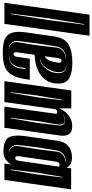

<svg xmlns="http://www.w3.org/2000/svg" viewBox="340 -1020 682 1421"><g transform="rotate(90 681.5 -309.0)"><path d="M-9 0 79 -630H235L147 0ZM71 -47H75L120 -333L153 -591H149L107 -333Z M361 12Q310 12 275.5 2.5Q241 -7 223.5 -33.5Q206 -60 206 -109Q206 -122 207.5 -136Q209 -150 211 -166L241 -373Q252 -447 300.5 -475Q349 -503 432 -503Q507 -503 548 -480.5Q589 -458 589 -399Q589 -354 572.5 -323Q556 -292 529.5 -272Q503 -252 473 -241Q451 -233 426.5 -229Q402 -225 376 -224L358 -98Q357 -95 357 -92Q357 -89 357 -86Q357 -68 371 -68Q379 -68 384.5 -74.5Q390 -81 392 -98L405 -188H561L558 -167Q548 -93 524 -54Q500 -15 460.5 -1.5Q421 12 361 12ZM410 -265Q432 -265 452 -280.5Q472 -296 487 -318.5Q502 -341 507 -363Q509 -374 510.5 -383Q512 -392 512 -400Q512 -458 454 -458V-456Q505 -456 505 -405Q505 -388 499 -364Q496 -350 483.5 -327Q471 -304 452.5 -286Q434 -268 411 -268ZM329 -33V-35Q313 -35 297.5 -49Q282 -63 282 -89Q282 -92 282 -95Q282 -98 283 -102L306 -245L323 -389Q327 -419 353 -437Q379 -455 407 -455V-457Q372 -457 346 -438.5Q320 -420 314 -383L292 -245L274 -103Q270 -72 288.5 -52.5Q307 -33 329 -33ZM387 -300Q396 -301 406 -313Q414 -322 421.5 -341Q429 -360 434 -393Q434 -397 434.5 -400Q435 -403 435 -405Q435 -411 433 -417Q429 -423 421 -423Q413 -423 407.5 -416.5Q402 -410 400 -393ZM385 -33Q421 -33 446.5 -56.5Q472 -80 476 -113L482 -157H474L468 -113Q464 -82 442 -58.5Q420 -35 385 -35Z M571 0 640 -495H773L772 -406Q781 -429 799.5 -451Q818 -473 844.5 -487.5Q871 -502 904 -502Q942 -502 958.5 -484Q975 -466 975 -433Q975 -427 974.5 -421Q974 -415 973 -408L916 0H760L811 -370Q812 -373 812 -375.5Q812 -378 812 -379Q812 -387 808.5 -389Q805 -391 798 -391Q790 -391 784 -384.5Q778 -378 778 -373L726 0ZM842 -47H846L880 -245L898 -399Q899 -402 899 -405Q899 -408 899 -410Q899 -449 862 -449Q837 -449 817 -434L816 -432Q838 -447 862 -447Q884 -447 889 -431Q894 -415 892 -399L867 -245ZM653 -47H657L690 -240L713 -429H709L677 -240Z M1093 7Q1035 7 1004.5 -13.5Q974 -34 974 -98Q974 -111 975 -124.5Q976 -138 978 -154L1012 -391Q1018 -434 1037 -457.5Q1056 -481 1081.5 -490.5Q1107 -500 1132 -500Q1172 -500 1188.5 -487Q1205 -474 1212 -460L1216 -494H1372L1302 0H1181L1188 -47Q1172 -27 1151.5 -10Q1131 7 1093 7ZM1099 -33V-35Q1083 -35 1067 -49Q1051 -63 1051 -89Q1051 -92 1051 -95.5Q1051 -99 1052 -102L1075 -245L1093 -389Q1095 -418 1122 -436.5Q1149 -455 1176 -455V-457Q1141 -457 1115 -439Q1089 -421 1083 -383L1061 -245L1044 -103Q1040 -72 1058 -52.5Q1076 -33 1099 -33ZM1225 -47H1229L1261 -240L1284 -429H1280L1248 -240ZM1140 -80Q1148 -80 1153.5 -86.5Q1159 -93 1161 -110L1204 -405L1199 -406Q1196 -407 1193 -407.5Q1190 -408 1187 -408Q1179 -408 1173.5 -401.5Q1168 -395 1166 -378L1127 -110Q1126 -106 1126 -99Q1126 -92 1129 -87Q1132 -80 1140 -80Z"/></g></svg>

Font: Alumni Sans Inline One
Style: Italic
Weight: 400
Italic angle: -8°
Designer: Robert E. Leuschke
Foundry: Robert E. Leuschke
Version: Version 1.100; ttfautohint (v1.8.3)